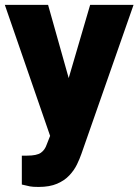

<svg xmlns="http://www.w3.org/2000/svg" viewBox="-22 -548 564 782"><path d="M173.8 -528.3 257.8 -230 345.2 -528.3H522L309.6 78.6Q302.7 98.6 291.5 121.8Q280.3 145 260.7 166Q241.2 187 210.7 200.2Q180.2 213.4 135.3 213.4Q111.3 213.4 100.3 211.2Q89.4 209 66.9 203.6V85.9H88.4Q127.9 85.9 144.5 74.2Q161.1 62.5 168.5 40L182.1 5.4L-2.4 -528.3Z"/></svg>

Font: Vazirmatn RD UI Black
Style: Regular
Weight: 900
Designer: Saber Rastikerdar
Foundry: Saber Rastikerdar
Version: Version 33.003